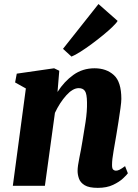

<svg xmlns="http://www.w3.org/2000/svg" viewBox="-20 -898 666 928"><path d="M258 -453.5Q290.5 -504.5 335 -536.2Q379.5 -568 437 -568Q494 -568 530.2 -535.2Q566.5 -502.5 566.5 -420Q566.5 -405.5 562.2 -374.5Q558 -343.5 552.5 -308.8Q547 -274 542.5 -247Q536.5 -209.5 529 -168.5Q521.5 -127.5 521.5 -100.5Q521.5 -82.5 527.5 -77.8Q533.5 -73 540 -73Q548.5 -73 558 -77.8Q567.5 -82.5 584.5 -95L598 -60.5Q593 -53 575 -36Q557 -19 526.5 -4.5Q496 10 452.5 10Q410 10 389.2 -2.8Q368.5 -15.5 361.8 -34.5Q355 -53.5 355 -72Q355 -94 363.5 -134.8Q372 -175.5 378.5 -216Q385.5 -256 393.5 -308.5Q401.5 -361 400.5 -403.5Q400 -444.5 390.5 -458.2Q381 -472 360.5 -472Q331.5 -472 300 -436.8Q268.5 -401.5 245.5 -352.5L197 0H42L105 -470.5L53 -499.5L61 -542L241.5 -568L266.5 -556ZM284.5 -662 456 -878.5 548.5 -797Q543 -787 524.2 -768.8Q505.5 -750.5 479 -728.8Q452.5 -707 423.8 -685.8Q395 -664.5 369 -648Q343 -631.5 325.5 -624.5Z"/></svg>

Font: Merriweather Black
Style: Italic
Weight: 900
Italic angle: -7.8°
Designer: Eben Sorkin
Foundry: Eben Sorkin
Version: Version 2.200;gftools[0.9.31]